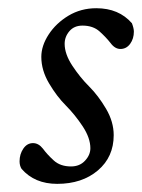

<svg xmlns="http://www.w3.org/2000/svg" viewBox="-20 -448 351 474"><path d="M121.1 5.9Q65.4 5.9 33.2 -31.2Q28.3 -39.1 28.3 -49.8Q28.3 -67.4 37.6 -81.1Q46.9 -94.7 61.5 -94.7Q75.2 -94.7 85.9 -81.1Q96.7 -66.4 112.8 -51.8Q128.9 -37.1 155.3 -37.1Q176.8 -37.1 189.9 -51.3Q203.1 -65.4 203.1 -82Q203.1 -107.4 184.1 -136.2Q165 -165 142.6 -187.5Q120.1 -210 101.1 -242.2Q82 -274.4 82 -307.6Q82 -335 100.1 -362.8Q118.2 -390.6 148.9 -409.2Q179.7 -427.7 217.8 -427.7Q273.4 -427.7 305.7 -390.6Q310.5 -377.9 310.5 -370.1Q310.5 -352.5 301.3 -339.8Q292 -327.1 277.3 -327.1Q263.7 -327.1 252.9 -341.8Q242.2 -355.5 226.1 -370.1Q210 -384.8 183.6 -384.8Q163.1 -384.8 151.4 -371.1Q139.6 -357.4 139.6 -339.8Q139.6 -314.5 158.7 -285.6Q177.7 -256.8 200.2 -234.4Q222.7 -211.9 241.7 -179.7Q260.7 -147.5 260.7 -114.3Q260.7 -60.5 221.7 -27.3Q182.6 5.9 121.1 5.9Z"/></svg>

Font: Crimson Text
Style: Italic
Weight: 400
Italic angle: -11°
Designer: Sebastian Kosch
Foundry: Sebastian Kosch
Version: Version 1.100; ttfautohint (v1.8.4)